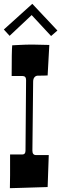

<svg xmlns="http://www.w3.org/2000/svg" viewBox="-27 -984 321 1008"><path d="M109.9 -564Q109.9 -585 90.8 -585H34.2Q34.2 -719.7 37.1 -746.1Q55.7 -747.1 73.2 -748Q108.4 -750 144 -750Q175.3 -750 231.9 -748L223.1 -587.9Q213.4 -587.4 204.6 -587.2Q195.8 -586.9 187.5 -586.9H172.9Q161.1 -586.9 154.1 -578.6Q147 -570.3 147 -555.2Q147 -555.2 143.1 -192.9Q143.1 -169.9 162.1 -169.9H229L223.1 -2Q170.9 -0.5 140.9 0.5Q110.8 1.5 93.3 2Q75.7 2.4 61.5 2.9Q32.2 3.9 24.9 3.9L25.9 -64.5V-172.9H89.8Q106.9 -172.9 106.9 -192.9L109.4 -498.5ZM142.6 -963.9 274.4 -823.7 241.2 -794.9 139.2 -904.8 23.4 -795.9 -6.8 -829.1Z"/></svg>

Font: Smokum
Style: Regular
Weight: 400
Designer: Astigmatic (AOETI)
Foundry: Astigmatic (AOETI)
Version: Version 1.001